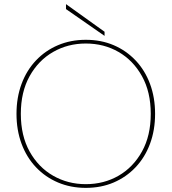

<svg xmlns="http://www.w3.org/2000/svg" viewBox="-20 -903 832 931"><path d="M396 8Q323 8 261.5 -18Q200 -44 154.5 -92Q109 -140 84.5 -206Q60 -272 60 -351Q60 -430 84.5 -496Q109 -562 154.5 -610Q200 -658 261.5 -684Q323 -710 396 -710Q470 -710 531 -684Q592 -658 637.5 -610Q683 -562 707.5 -496Q732 -430 732 -351Q732 -272 707.5 -206Q683 -140 637.5 -92Q592 -44 531 -18Q470 8 396 8ZM396 -10Q484 -10 555 -51Q626 -92 668.5 -168.5Q711 -245 711 -351Q711 -457 668.5 -533.5Q626 -610 555 -651Q484 -692 396 -692Q309 -692 237.5 -651Q166 -610 123.5 -533.5Q81 -457 81 -351Q81 -245 123.5 -168.5Q166 -92 237.5 -51Q309 -10 396 -10ZM300 -859V-883L487 -749V-729Z"/></svg>

Font: Poppins Variable
Style: Regular
Weight: 100
Designer: Jonny Pinhorn
Foundry: Indian Type Foundry
Version: Version 6.000